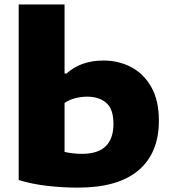

<svg xmlns="http://www.w3.org/2000/svg" viewBox="-20 -828 767 858"><path d="M327.5 10.5Q262 10.5 193 2.8Q124 -5 63.5 -23.5V-808H268.5V-499.5H277.5Q341 -557.5 443 -557.5Q510 -557.5 566 -528.2Q622 -499 656 -439.2Q690 -379.5 690 -288.5Q690 -144 598.8 -66.8Q507.5 10.5 327.5 10.5ZM346.5 -140.5Q487 -140.5 487 -274.5Q487 -340.5 455 -368.2Q423 -396 369.5 -396Q343 -396 316.5 -389.2Q290 -382.5 268.5 -368V-149Q284 -145.5 303.8 -143Q323.5 -140.5 346.5 -140.5Z"/></svg>

Font: Encode Sans Expanded Expanded ExtraBold
Style: Regular
Weight: 800
Width: 7
Designer: Multiple Designers
Foundry: Impallari Type
Version: Version 3.000; ttfautohint (v1.8.3) -l 8 -r 50 -G 200 -x 14 